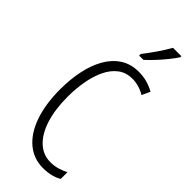

<svg xmlns="http://www.w3.org/2000/svg" viewBox="-304 -988 1038 1038"><g transform="rotate(45 215.5 -468.5)"><path d="M289 -674Q240 -674 206 -648Q172 -622 150.5 -577Q129 -532 119 -475Q109 -418 109 -357Q109 -261 131.5 -190Q154 -119 195.5 -80Q237 -41 293 -41Q325 -41 351.5 -49.5Q378 -58 397 -68V-17Q376 -4 348 3Q320 10 288 10Q216 10 163 -34.5Q110 -79 81 -161.5Q52 -244 52 -358Q52 -432 65.5 -498Q79 -564 107.5 -615Q136 -666 180.5 -695.5Q225 -725 287 -725Q351 -725 407 -693L385 -646Q362 -660 337.5 -667Q313 -674 289 -674ZM389 -939Q374 -916 351 -887.5Q328 -859 303 -832.5Q278 -806 258 -788H225V-800Q256 -840 280 -875Q304 -910 325 -947H389Z"/></g></svg>

Font: Noto Sans Sinhala ExtraCondensed Light
Style: Regular
Weight: 300
Width: 2
Designer: Jelle Bosma - Monotype Design Team
Foundry: Monotype Imaging Inc.
Version: Version 2.006; ttfautohint (v1.8.4.7-5d5b)